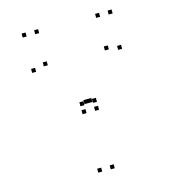

<svg xmlns="http://www.w3.org/2000/svg" viewBox="-111 -832 842 934"><g transform="rotate(-15 310.0 -365.0)"><path d="M351.5 -284.5V-304.5H331.5V-284.5ZM536.5 -542V-562H516.5V-542ZM536.5 -720V-740H516.5V-720ZM473.5 -720V-740H453.5V-720ZM473.5 -556V-576H453.5V-556ZM310 -329.5V-349.5H290V-329.5ZM330 -329.5V-349.5H310V-329.5ZM166.5 -558V-578H146.5V-558ZM166.5 -720V-740H146.5V-720ZM103.5 -720V-740H83.5V-720ZM103.5 -542V-562H83.5V-542ZM288.5 -284.5V-304.5H268.5V-284.5ZM351.5 10V-10H331.5V10ZM351.5 -324.5V-344.5H331.5V-324.5ZM288.5 -324.5V-344.5H268.5V-324.5ZM288.5 10V-10H268.5V10Z"/></g></svg>

Font: Monaspace Krypton Dots Var
Style: Regular
Weight: 400
Designer: Riley Cran and the Lettermatic Team
Version: Version 1.100 (Monaspace Krypton Dots)